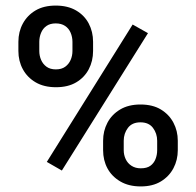

<svg xmlns="http://www.w3.org/2000/svg" viewBox="-20 -669 705 689"><path d="M46 -486V-519Q46 -555 62 -584.5Q78 -614 107.5 -631.5Q137 -649 180 -649Q223 -649 253 -631.5Q283 -614 298.5 -584.5Q314 -555 314 -519V-486Q314 -450 298.5 -420.5Q283 -391 253.5 -373.5Q224 -356 181 -356Q138 -356 108 -373.5Q78 -391 62 -420.5Q46 -450 46 -486ZM240 -486V-519Q240 -536 233.5 -551.5Q227 -567 213.5 -576Q200 -585 180 -585Q160 -585 147 -576Q134 -567 127.5 -551.5Q121 -536 121 -519V-486Q121 -469 127.5 -454Q134 -439 147 -429.5Q160 -420 180.5 -420Q201 -420 214 -429.5Q227 -439 233.5 -454Q240 -469 240 -486ZM618 -164V-130Q618 -95 602.5 -65.5Q587 -36 557.5 -18Q528 0 485 0Q442 0 411.5 -18Q381 -36 365.5 -65Q350 -94 350 -130V-164Q350 -199 365.5 -228.5Q381 -258 411 -276Q441 -294 484 -294Q528 -294 557.5 -276Q587 -258 602.5 -228.5Q618 -199 618 -164ZM544 -130V-164Q544 -190 529 -210Q514 -230 484 -230Q454 -230 439 -210Q424 -190 424 -164V-130Q424 -113 431 -98Q438 -83 452 -74Q466 -65 485 -65Q507 -65 519.5 -74Q532 -83 538 -98Q544 -113 544 -130ZM456 -581 511 -550 202 -57 148 -88Z"/></svg>

Font: Placeholder Sans Medium
Style: Regular
Weight: 500
Designer: The Branx Europe S.L
Version: Version 1.006;Fontself Maker 3.5.7